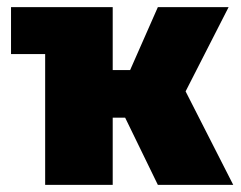

<svg xmlns="http://www.w3.org/2000/svg" viewBox="-20 -520 678 540"><path d="M107 -500H297V0H107ZM166 -323H346L424 -500H623L502 -263L636 0H424L332 -189H168ZM11 -500H202V-497L169 -368H11Z"/></svg>

Font: Moderustic ExtraBold
Style: Regular
Weight: 800
Designer: Tural Alisoy
Foundry: TAFT Foundry
Version: Version 2.120